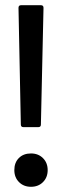

<svg xmlns="http://www.w3.org/2000/svg" viewBox="-20 -720 237 737"><path d="M70 -232Q60 -232 60 -242L51 -690Q51 -700 61 -700H137Q147 -700 147 -690L137 -242Q137 -232 127 -232ZM35 -67Q35 -96 52.5 -113.5Q70 -131 99 -131Q127 -131 145 -113Q163 -95 163 -67Q163 -39 145 -21Q127 -3 99 -3Q71 -3 53 -21Q35 -39 35 -67Z"/></svg>

Font: Barlow Condensed Medium
Style: Regular
Weight: 500
Width: 3
Designer: Jeremy Tribby
Foundry: Tribby Type
Version: Version 1.422;hotconv 1.0.109;makeotfexe 2.5.65596